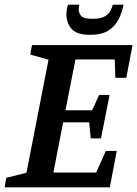

<svg xmlns="http://www.w3.org/2000/svg" viewBox="-33 -807 591 827"><path d="M-13 0 -6 -41 81 -63 176 -550 97 -572 105 -613H538L511 -472H464L461 -551H292L249 -332H364L394 -398H439L402 -211H358L351 -280H239L197 -64H381L423 -157H470L440 0ZM355 -657Q297 -657 275 -683Q253 -709 253 -746Q253 -755 255 -766.5Q257 -778 260 -787H309Q308 -783 307 -778Q306 -773 306 -768Q306 -751 316.5 -738.5Q327 -726 365 -726Q398 -726 415.5 -735Q433 -744 441 -758Q449 -772 453 -787H499Q493 -754 478 -724Q463 -694 434 -675.5Q405 -657 355 -657Z"/></svg>

Font: Manuale SemiBold
Style: Italic
Weight: 600
Italic angle: -11°
Designer: Eduardo Tunni / Pablo Cosgaya
Foundry: Eduardo Tunni / Pablo Cosgaya
Version: Version 1.002